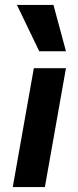

<svg xmlns="http://www.w3.org/2000/svg" viewBox="-20 -763 320 783"><path d="M118 -485H249L163 0H32ZM49 -743H198L249 -554H140Z"/></svg>

Font: Niramit
Style: Bold Italic
Weight: 700
Italic angle: -10°
Designer: Katatrad Aksorn Co.,Ltd.
Foundry: Cadson Demak Co.,Ltd.
Version: Version 1.001; ttfautohint (v1.6)